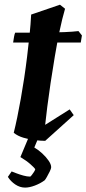

<svg xmlns="http://www.w3.org/2000/svg" viewBox="-20 -602 377 837"><path d="M177 12Q158.4 12 132.7 8.9Q106.9 5.9 81.9 -1.7Q56.9 -9.2 39.9 -23.1Q47.4 -53.1 55.2 -90.6Q62.9 -128.2 70.7 -171.7Q78.4 -215.2 85.5 -261.9Q92.5 -308.7 98.3 -356.4Q104.1 -404.1 108.9 -450.3Q113.7 -496.4 115.8 -538.5L241.4 -581.5L263.6 -563.9Q251.1 -521.2 239.8 -467.2Q228.6 -413.2 218.8 -354.8Q209 -296.4 200.6 -240.6Q192.3 -184.8 186.2 -137Q180 -89.2 176.9 -57.8L283.8 -125.1L301.4 -100ZM37.2 -416.5Q39.2 -429.5 41.2 -441.5Q43.2 -453.5 46.2 -459.5Q73.2 -459.5 109.5 -459.5Q145.8 -459.5 185.2 -460Q224.6 -460.5 260.9 -462Q297.1 -463.5 322.1 -466.5L337.1 -447.5L332.1 -416.5ZM89.4 215.8Q67.1 215.8 46.8 202.3Q26.6 188.8 14.3 169.1L30.7 145.4Q37.8 148.3 51.7 153.5Q65.5 158.8 81.7 163.3Q98 167.9 111.9 167.9Q114.3 166.4 118.9 160.6Q123.5 154.7 128.1 147.6Q132.7 140.4 133.7 135.9Q130.8 130 113.2 114.4Q95.7 98.7 68.9 82.7L110.3 -16.2H153.5L129.6 41Q147.5 51.4 164.4 67.1Q181.3 82.8 192.2 98.8Q203.1 114.7 203.1 127.1Q203.1 132.6 197.1 145.1Q191.1 157.6 184.3 169.4Q177.6 181.1 174.6 184Q155.6 198 131.9 206.9Q108.2 215.8 89.4 215.8Z"/></svg>

Font: Labrada
Style: Italic
Weight: 400
Italic angle: -7°
Designer: Mercedes Jáuregui
Foundry: Omnibus-Type Team
Version: Version 1.000